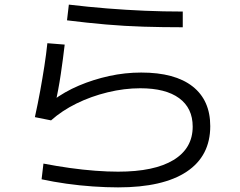

<svg xmlns="http://www.w3.org/2000/svg" viewBox="-20 -783 1040 831"><path d="M491 28Q440 28 382 24Q324 20 267.5 12Q211 4 160 -7L168 -75Q225 -64 282 -56Q339 -48 392.5 -44Q446 -40 491 -40Q648 -40 731 -90.5Q814 -141 814 -235Q814 -315 755.5 -358Q697 -401 587 -401Q518 -401 446 -383.5Q374 -366 311 -335Q248 -304 201 -262L131 -276Q144 -335 154 -390Q164 -445 172 -496.5Q180 -548 185 -596L260 -590Q253 -529 243 -461.5Q233 -394 218 -328L207 -347Q259 -386 321.5 -412.5Q384 -439 452.5 -454Q521 -469 591 -469Q737 -469 813.5 -409Q890 -349 890 -237Q890 -108 788 -40Q686 28 491 28ZM771 -665Q683 -665 601.5 -667.5Q520 -670 439 -677Q358 -684 270 -695L278 -763Q362 -753 443.5 -746.5Q525 -740 606 -736.5Q687 -733 771 -733Z"/></svg>

Font: M PLUS 1 Thin
Style: Regular
Weight: 400
Version: Version 1.001